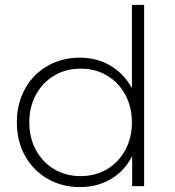

<svg xmlns="http://www.w3.org/2000/svg" viewBox="-20 -762 715 786"><path d="M570 -742V0H521V-123Q490 -62 434 -29Q378 4 307 4Q234 4 175 -30Q116 -64 82.5 -124Q49 -184 49 -261Q49 -338 82.5 -398.5Q116 -459 175 -492.5Q234 -526 307 -526Q377 -526 432.5 -493Q488 -460 520 -401V-742ZM520 -261Q520 -325 492.5 -375Q465 -425 417.5 -453Q370 -481 310 -481Q250 -481 202.5 -453Q155 -425 127.5 -375Q100 -325 100 -261Q100 -197 127.5 -147Q155 -97 202.5 -69Q250 -41 310 -41Q370 -41 417.5 -69Q465 -97 492.5 -147Q520 -197 520 -261Z"/></svg>

Font: Montserrat Alternates Light
Style: Regular
Weight: 300
Designer: Julieta Ulanovsky
Foundry: Julieta Ulanovsky
Version: Version 7.200